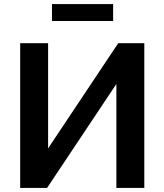

<svg xmlns="http://www.w3.org/2000/svg" viewBox="-20 -922 807 942"><path d="M79 0V-710H216V-194L560 -710H688V0H551V-510L211 0ZM235 -819V-902H535V-819Z"/></svg>

Font: Raleway
Style: Bold
Weight: 700
Designer: Matt McInerney, Pablo Impallari, Rodrigo Fuenzalida
Foundry: Matt McInerney, Pablo Impallari, Rodrigo Fuenzalida
Version: Version 4.026